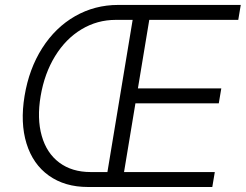

<svg xmlns="http://www.w3.org/2000/svg" viewBox="-20 -747 983 767"><path d="M331.3 0Q239 0 175.2 -45.5Q111.5 -90.9 85.9 -173.7Q60.4 -256.4 78.1 -363.6Q95.9 -471.9 148.6 -554.7Q201.3 -637.4 280 -682.4Q358.7 -727.3 452.1 -727.3H941.8L931.8 -667.6H576.3L530.9 -393.8H864L854 -334.2H521L475.5 -59.7H838.1L828.1 0ZM409.1 -59.7 509.9 -667.6H442.1Q368.6 -667.6 305.8 -630Q242.9 -592.3 200.3 -523.1Q157.7 -453.8 142.4 -363.6Q127.1 -273.4 146.7 -204.4Q166.2 -135.3 216.8 -97.5Q267.4 -59.7 342.3 -59.7Z"/></svg>

Font: Karasuma Gothic
Style: Light Italic
Weight: 300
Italic angle: 9.39998°
Designer: Rasmus Andersson / Ryoko Nishizuka
Foundry: rsms
Version: Version 1.00